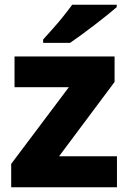

<svg xmlns="http://www.w3.org/2000/svg" viewBox="-20 -786 539 806"><path d="M471 0H27V-98L269 -420H41V-549H461V-442L228 -130H471ZM470 -756Q454 -742 429 -722Q404 -702 375.5 -680Q347 -658 320 -638.5Q293 -619 274 -606H161V-620Q177 -638 200 -663.5Q223 -689 245 -716.5Q267 -744 283 -766H470Z"/></svg>

Font: Noto Sans Canadian Aboriginal ExtraBold
Style: Regular
Weight: 800
Designer: Monotype Design Team, Typotheque's Kevin King
Foundry: Monotype Imaging Inc.
Version: Version 2.004; ttfautohint (v1.8.4.7-5d5b)